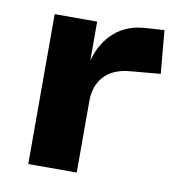

<svg xmlns="http://www.w3.org/2000/svg" viewBox="-64 -572 595 632"><g transform="rotate(10 233.5 -256.0)"><path d="M71 0V-501H213V-374H214Q230 -432 270.5 -468Q311 -504 374 -508L436 -512L449 -368L348 -359Q291 -354 262 -322Q233 -290 233 -240V0Z"/></g></svg>

Font: Nunito Sans 8pt ExtraBold
Style: Regular
Weight: 800
Version: Version 3.101;gftools[0.9.27]